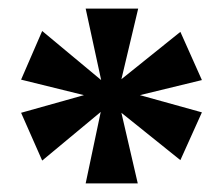

<svg xmlns="http://www.w3.org/2000/svg" viewBox="-20 -781 512 446"><path d="M179 -355H300L262 -519L399 -409L449 -520L305 -560L449 -595L399 -707L262 -597L301 -761H179L215 -595L78 -709L29 -596L175 -560L29 -519L78 -408L214 -521Z"/></svg>

Font: Noto Serif Georgian SemiCondensed Black
Style: Regular
Weight: 900
Width: 4
Designer: Monotype Design Team, Akaki Razmadze
Foundry: Google LLC
Version: Version 2.003